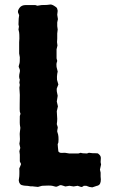

<svg xmlns="http://www.w3.org/2000/svg" viewBox="-20 -809 520 832"><path d="M226.1 -327.1 228 -293.9Q228 -284.2 226.1 -271L230 -258.8Q231 -255.9 229 -249Q226.6 -240.2 229.5 -233.9Q235.4 -218.8 232.9 -191.9L230 -184.1L231 -170.9Q232.9 -154.8 232.9 -152.8Q238.3 -145.5 249 -146.5Q259.8 -147 261.2 -147L279.8 -144H319.8L330.1 -147Q335.9 -144 356.9 -144L365.2 -147L382.8 -145H393.6Q401.9 -145 403.3 -144.5Q405.3 -144 411.1 -138.2Q417 -132.3 417 -124L416 -106.4L418 -96.2Q413.1 -76.7 413.1 -74.2L416 -61V-43.9L417 -31.7Q417 -8.8 403.8 -4.9Q402.8 -3.9 400.4 -3.9L379.9 2.9Q371.1 2 367.2 1L354 -3.9H342.8Q342.8 -2.9 338.4 -0.5Q334 2 331.1 1L316.4 -3.9L298.8 -1L280.8 -3.9L263.2 -1L252.9 -4.4Q246.1 -6.8 242.7 -6.8Q239.3 -6.8 232.4 -2.9Q225.6 1 221.2 0L206.1 -3.9Q193.8 -5.9 162.1 -3.9L144.5 1L125 -1Q123 -2 118.2 -1.5Q113.3 -1 106.9 -2.4Q100.1 -3.9 94.7 -3.9Q88.9 -3.9 86.9 -4.4Q85 -4.9 80.6 -5.4Q64 -7.3 61.5 -25.4Q61 -28.8 62.5 -36.6Q64 -44.4 64 -55.7V-70.8Q63 -80.1 64 -80.1L70.8 -96.2Q71.8 -99.1 68.8 -103.5Q65.9 -107.9 65.9 -110.8V-139.2L64 -153.8L67.9 -168L64 -186L65.9 -198.2Q66.9 -205.1 65.9 -217.8Q64.9 -230.5 65.9 -234.9L67.9 -252Q68.8 -254.9 66.9 -263.2Q64.9 -271.5 65.9 -306.2L68.8 -315.9L65.9 -325.2Q64.9 -329.1 65.4 -361.3Q65.9 -393.6 65.9 -397.9L64 -429.2L65.9 -440.9L64 -451.2L65.9 -463.9Q63 -469.7 63 -477.5Q63 -485.4 65.4 -495.1Q67.9 -504.4 64 -512.2Q60.1 -520 61 -522L64.9 -536.1Q65.9 -539.1 65.9 -561L63 -577.1V-626L64 -642.1Q64 -662.1 63 -668L60.1 -681.2L62 -693.8L60.1 -703.1L61 -728L63 -743.2L58.1 -754.9Q56.2 -763.7 64.9 -775.4Q73.7 -787.1 91.8 -787.1H132.8L142.1 -784.2L160.2 -787.1Q188 -787.1 195.3 -789.1Q202.6 -791 213.9 -784.2Q225.1 -777.3 226.6 -774.4Q228 -772 230 -762.2L228 -745.1L231 -726.1L228 -711.9Q227.1 -694.8 230 -681.2L228 -664.1V-641.1L227.1 -626.5L229 -611.8L225.1 -595.2V-556.2L228 -544.9L225.1 -535.2Q224.1 -531.2 225.1 -519L230 -499L228 -488.8Q226.1 -477.5 227.1 -462.9L232.9 -442.9L226.1 -425.8Q224.6 -414.6 230 -394L226.1 -369.1L231 -348.1Z"/></svg>

Font: AntiqueNobleBoldCondensed
Style: BoldCondensed
Weight: 700
Version: Version 001.000